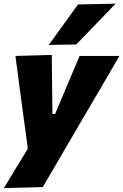

<svg xmlns="http://www.w3.org/2000/svg" viewBox="-20 -796 650 1014"><path d="M0.5 197.5Q31 147 63.5 93.2Q96 39.5 127 -11Q121 -56 115 -101Q108.5 -146 102.5 -191L90.5 -281.5Q83.5 -335 76 -391Q68.5 -446.5 61.5 -500.5L253.5 -506Q254 -457 254.5 -410.5Q255 -363.5 255.5 -315L257 -194H271L321.5 -314Q342 -362 361 -407.5Q380 -452.5 400.5 -500.5H610.5Q587 -460 565.5 -423Q543.5 -385.5 517.5 -340.5Q491 -295.5 454 -232.5L371.5 -91.5Q316 3.5 277 70.5Q238 137.5 206 192ZM237.5 -559Q276.5 -613 315 -666Q353.5 -719 392 -772.5L590.5 -776.5Q537 -720.5 484.5 -666.5Q432 -612.5 382.5 -561Z"/></svg>

Font: Heraclito ExtraBold
Style: Italic
Weight: 800
Italic angle: -12°
Designer: Kostas Bartsokas (font) & Cristiano Sobral (main changes)
Foundry: Kostas Bartsokas (font) & Cristiano Sobral (main changes)
Version: Version 1.00;July 8, 2020;FontCreator 13.0.0.2655 64-bit